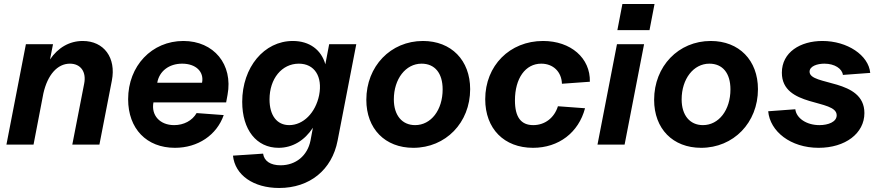

<svg xmlns="http://www.w3.org/2000/svg" viewBox="-20 -720 4381 956"><path d="M399 -303 340 0H475L537 -319C559 -432 498 -516 392 -516C326 -516 269 -483 229 -424L244 -500H109L12 0H147L196 -255C217 -348 266 -403 328 -403C382 -403 411 -362 399 -303Z M851 16C965 16 1059 -47 1094 -147L959 -157C937 -119 895 -97 847 -97C776 -97 732 -146 744 -210H1106L1113 -248C1141 -399 1045 -516 893 -516C736 -516 618 -392 618 -226C618 -79 710 16 851 16ZM986 -308H763C773 -366 822 -403 887 -403C955 -403 997 -363 986 -308Z M1370 216C1522 216 1633 126 1661 -20L1754 -500H1619L1600 -400C1580 -471 1522 -516 1438 -516C1295 -516 1186 -385 1186 -213C1186 -74 1257 16 1367 16C1437 16 1497 -21 1538 -84L1526 -20C1511 55 1453 103 1377 103C1327 103 1295 82 1290 45L1140 55C1150 152 1242 216 1370 216ZM1420 -97C1359 -97 1322 -145 1322 -225C1322 -328 1383 -403 1468 -403C1546 -403 1587 -339 1569 -246C1551 -158 1490 -97 1420 -97Z M2038 16C2199 16 2321 -109 2321 -276C2321 -420 2227 -516 2086 -516C1925 -516 1804 -390 1804 -223C1804 -79 1897 16 2038 16ZM2047 -97C1982 -97 1941 -146 1941 -225C1941 -327 2000 -403 2079 -403C2145 -403 2184 -356 2184 -275C2184 -172 2126 -97 2047 -97Z M2634 16C2762 16 2861 -60 2893 -181L2758 -191C2740 -133 2693 -97 2635 -97C2574 -97 2544 -137 2544 -220C2544 -330 2596 -403 2675 -403C2734 -403 2776 -363 2778 -303L2917 -313C2920 -431 2822 -516 2684 -516C2518 -516 2396 -393 2396 -226C2396 -79 2490 16 2634 16Z M2955 0H3090L3187 -500H3052ZM3054 -570H3214L3239 -700H3079Z M3471 16C3632 16 3754 -109 3754 -276C3754 -420 3660 -516 3519 -516C3358 -516 3237 -390 3237 -223C3237 -79 3330 16 3471 16ZM3480 -97C3415 -97 3374 -146 3374 -225C3374 -327 3433 -403 3512 -403C3578 -403 3617 -356 3617 -275C3617 -172 3559 -97 3480 -97Z M4056 16C4189 16 4284 -56 4284 -157C4284 -331 4011 -291 4011 -363C4011 -390 4048 -403 4085 -403C4136 -403 4173 -378 4177 -347L4313 -357C4305 -445 4199 -516 4075 -516C3965 -516 3873 -460 3873 -358C3873 -183 4146 -229 4146 -146C4146 -113 4104 -97 4060 -97C3995 -97 3945 -132 3940 -176L3805 -166C3814 -66 3916 16 4056 16Z"/></svg>

Font: Uncut Sans
Style: Bold Italic
Weight: 700
Italic angle: -11°
Designer: Kasper Nordkvist
Foundry: UNCUT.wtf
Version: Version 1.304;Glyphs 3.2 (3246)